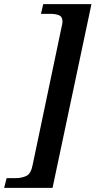

<svg xmlns="http://www.w3.org/2000/svg" viewBox="-58 -780 462 928"><path d="M-38 128H196L384 -760H151L140 -713H185Q212 -713 228 -706Q244 -699 244 -676Q244 -665 240 -651L100 16Q92 60 69 70.5Q46 81 17 81H-26Z"/></svg>

Font: Noto Serif SemiCondensed Semi
Style: Italic
Weight: 600
Width: 4
Italic angle: -12°
Designer: Monotype Design Team
Foundry: Monotype Imaging Inc.
Version: Version 1.901